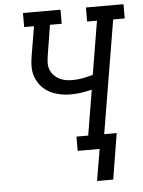

<svg xmlns="http://www.w3.org/2000/svg" viewBox="-60 -782 738 993"><g transform="rotate(-5 309.5 -285.5)"><path d="M487 164H403L431 0H317V-74H378L417 -309Q389 -302 361.5 -298Q334 -294 306 -294Q284 -294 262.5 -297.5Q241 -301 221 -308Q201 -315 183.5 -327Q166 -339 153 -354.5Q140 -370 131 -389.5Q122 -409 119 -430.5Q116 -452 118 -474Q120 -496 124 -519L148 -662H97V-735H292V-662H231L206 -507Q203 -488 202 -469.5Q201 -451 207 -434Q213 -417 224.5 -404Q236 -391 251.5 -382.5Q267 -374 285 -370.5Q303 -367 322 -367Q349 -367 376 -372Q403 -377 429 -385L475 -662H424V-735H619V-661H559L461 -74H526Z"/></g></svg>

Font: Iosevka Etoile Oblique
Style: Regular
Weight: 400
Italic angle: -9°
Designer: Belleve Invis
Foundry: Belleve Invis
Version: Version 15.5.2; ttfautohint (v1.8.4)